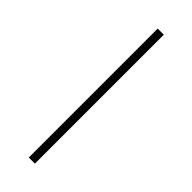

<svg xmlns="http://www.w3.org/2000/svg" viewBox="-189 -541 555 555"><g transform="rotate(45 89.0 -263.5)"><path d="M102 0H77V-527H102Z"/></g></svg>

Font: Noto Sans Lao Looped Condensed Thin
Style: Regular
Weight: 100
Width: 3
Designer: Mark Frömberg, Ben Mitchell
Foundry: The Fontpad Ltd
Version: Version 1.002; ttfautohint (v1.8.4.7-5d5b)